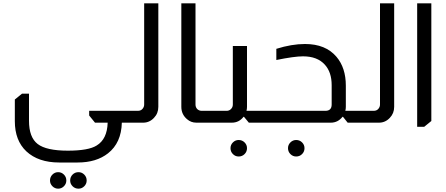

<svg xmlns="http://www.w3.org/2000/svg" viewBox="-20 -736 2677 1152"><path d="M154 -174V-11Q154 88 206 128Q258 168 387 168Q511 168 560 137Q623 99 626 0H550L515 -43V-71H738V0H711Q708 121 628 184Q558 239 446 239H335Q210 239 138 172Q69 107 69 -9V-139L112 -174ZM329 297Q349 297 363.5 311.5Q378 326 378 347Q378 367 363.5 381.5Q349 396 329 396Q309 396 294.5 381.5Q280 367 280 347Q280 326 294.5 311.5Q309 297 329 297ZM451 297Q471 297 485.5 311.5Q500 326 500 347Q500 367 485.5 381.5Q471 396 451 396Q430 396 415.5 381.5Q401 367 401 347Q401 326 415.5 311.5Q430 297 451 297Z M930 -716V-95Q930 -56 904 -29Q877 0 839 0H665V-71H807Q826 -71 836 -84Q845 -95 845 -109V-716Z M1153 -716V-109Q1153 -93 1163 -82Q1174 -71 1191 -71H1204V0H1158Q1126 0 1102 -21Q1068 -50 1068 -95V-716Z M1462 -460V-95Q1462 -83 1459 -71H1512V0H1473L1444 -35H1441Q1414 0 1371 0H1197V-71H1339Q1355 -71 1365 -81Q1377 -92 1377 -109V-460ZM1412 104Q1433 104 1447.5 118.5Q1462 133 1462 153Q1462 174 1447.5 188.5Q1433 203 1412 203Q1392 203 1377.5 188.5Q1363 174 1363 153Q1363 133 1377.5 118.5Q1392 104 1412 104Z M1638 -443Q1730 -472 1810 -472Q1934 -472 1999 -395Q2055 -329 2055 -222V-95Q2055 -83 2052 -71H2087V0H2066L2038 -35H2035Q2007 0 1965 0H1505V-71H1932Q1970 -71 1970 -109V-225Q1970 -303 1929 -348Q1884 -398 1798 -398Q1746 -398 1638 -376ZM1757 104Q1778 104 1792.5 118.5Q1807 133 1807 153Q1807 174 1792.5 188.5Q1778 203 1757 203Q1737 203 1722.5 188.5Q1708 174 1708 153Q1708 133 1722.5 118.5Q1737 104 1757 104Z M2345 -716V-95Q2345 -56 2319 -29Q2292 0 2254 0H2080V-71H2222Q2241 -71 2251 -84Q2260 -95 2260 -109V-716Z M2568 -716V-10L2525 25H2483V-716Z"/></svg>

Font: Almarai
Style: Regular
Weight: 400
Designer: Boutros International 2019
Foundry: Created by Boutros International 2019
Version: Version 1.10